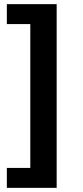

<svg xmlns="http://www.w3.org/2000/svg" viewBox="-20 -725 399 925"><path d="M13 180V84H126V-609H13V-705H253V180Z"/></svg>

Font: Nunito Sans 12pt ExtraLight 11pt
Style: Bold
Weight: 700
Version: Version 3.101;gftools[0.9.27]